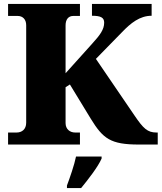

<svg xmlns="http://www.w3.org/2000/svg" viewBox="-20 -734 821 975"><path d="M21 0H386V-61H362C335 -61 313 -78 313 -109V-291L335 -305L441 -131C503 -30 541 0 685 0H781V-61H775C729 -61 708 -81 662 -149L467 -435L599 -570C644 -617 690 -654 750 -654V-714H447V-654C493 -654 509 -644 509 -619C509 -584 488 -556 447 -511L313 -362V-605C313 -636 328 -653 352 -653H386V-714H21V-653H70C95 -653 113 -636 113 -606V-111C113 -77 91 -61 64 -61H21ZM320 208V221H392C428 177 478 113 496 71V61H366C358 102 334 171 320 208Z"/></svg>

Font: Noto Serif Malayalam Black
Style: Regular
Weight: 900
Designer: Indian type Foundry, Jelle Bosma, Monotype Design Team
Foundry: Monotype Imaging Inc.
Version: Version 2.104